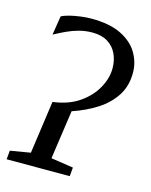

<svg xmlns="http://www.w3.org/2000/svg" viewBox="-101 -624 539 685"><g transform="rotate(15 168.0 -281.5)"><path d="M-10.5 0 -7.5 -32.5 67 -45 94.5 -240Q151.5 -247 190.8 -274Q230 -301 250.2 -337.8Q270.5 -374.5 270.5 -410.5Q270.5 -440.5 259.2 -464.2Q248 -488 225.5 -502Q203 -516 168.5 -516Q143.5 -516 120 -509.8Q96.5 -503.5 75 -493.5Q53.5 -483.5 32.5 -472L43.5 -542Q54 -548 72.8 -552.8Q91.5 -557.5 112.8 -560.2Q134 -563 152.5 -563Q220.5 -563 263 -541.8Q305.5 -520.5 325.2 -486.5Q345 -452.5 345 -414.5Q345 -365.5 321.8 -329.5Q298.5 -293.5 259 -268Q219.5 -242.5 169 -225.5L143 -45L225.5 -32.5L222.5 0Z"/></g></svg>

Font: Merriweather 36pt Light
Style: Italic
Weight: 300
Italic angle: -7.8°
Version: Version 2.101